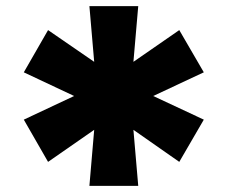

<svg xmlns="http://www.w3.org/2000/svg" viewBox="-20 -686 740 626"><path d="M57.6 -295.9 221.7 -373 57.6 -450.2 136.7 -587.9 287.1 -484.4 271.5 -666H430.7L415 -484.4L564.5 -587.9L644.5 -450.2L479.5 -373L644.5 -295.9L564.5 -158.2L415 -262.7L430.7 -80.1H271.5L287.1 -262.7L136.7 -158.2Z"/></svg>

Font: GenEi M Gothic v2 Heavy
Style: Regular
Weight: 800
Version: Version 2.0